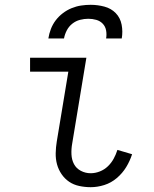

<svg xmlns="http://www.w3.org/2000/svg" viewBox="-20 -770 640 798"><path d="M357 8Q333 8 309.5 3Q286 -2 267.5 -14.5Q249 -27 236 -46Q223 -65 217 -87Q211 -109 211.5 -133.5Q212 -158 216 -182L264 -472H105V-530H339L280 -173Q276 -151 277 -128.5Q278 -106 287.5 -88Q297 -70 316 -60Q335 -50 357 -50Q376 -50 395 -57.5Q414 -65 428.5 -79Q443 -93 452.5 -110.5Q462 -128 468 -147L529 -129Q520 -101 504.5 -75.5Q489 -50 465.5 -30Q442 -10 413.5 -1Q385 8 357 8ZM181 -610Q184 -630 191.5 -649.5Q199 -669 211.5 -685.5Q224 -702 241 -715Q258 -728 277.5 -736Q297 -744 317 -747Q337 -750 357 -750Q386 -750 414 -742.5Q442 -735 461 -715.5Q480 -696 485.5 -667.5Q491 -639 486 -610H421Q424 -627 421 -643.5Q418 -660 407 -671.5Q396 -683 380 -687.5Q364 -692 347 -692Q330 -692 312.5 -687.5Q295 -683 280.5 -671.5Q266 -660 257.5 -643.5Q249 -627 246 -610Z"/></svg>

Font: Iosevka Curly Slab LtEx
Style: Italic
Weight: 300
Width: 7
Italic angle: -9°
Monospace: yes
Designer: Belleve Invis
Foundry: Belleve Invis
Version: Version 11.1.0; ttfautohint (v1.8.3)